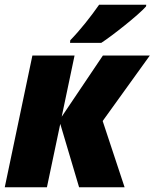

<svg xmlns="http://www.w3.org/2000/svg" viewBox="-21 -786 649 806"><path d="M273 -606H404C448 -634 563 -725 592 -759L593 -766H395C360 -716 316 -660 274 -617ZM-1 0H176L232 -266L311 0H502L410 -278L608 -553H411L238 -296L292 -553H115Z"/></svg>

Font: Noto Sans UI SemiCondensed Black
Style: Italic
Weight: 900
Width: 4
Italic angle: -372°
Designer: Monotype Design Team
Foundry: Monotype Imaging Inc.
Version: Version 1.901